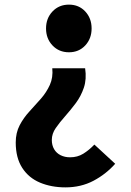

<svg xmlns="http://www.w3.org/2000/svg" viewBox="-20 -598 565 830"><path d="M263 212Q202 212 153 191.5Q104 171 76 127.5Q48 84 48 18Q48 -24 65 -56.5Q82 -89 107.5 -116.5Q133 -144 157 -171.5Q181 -199 195.5 -231Q210 -263 206 -303H348Q355 -256 342.5 -219Q330 -182 307.5 -152Q285 -122 261.5 -95.5Q238 -69 221 -44.5Q204 -20 204 7Q204 30 214 47Q224 64 242 73Q260 82 283 82Q315 82 340 66.5Q365 51 388 27L478 110Q438 155 384 183.5Q330 212 263 212ZM278 -372Q235 -372 207 -401.5Q179 -431 179 -475Q179 -519 207 -548.5Q235 -578 278 -578Q321 -578 348.5 -548.5Q376 -519 376 -475Q376 -431 348.5 -401.5Q321 -372 278 -372Z"/></svg>

Font: Noto Sans HK Thin ExtraBold
Style: Regular
Weight: 800
Version: Version 2.004-H2;hotconv 1.0.118;makeotfexe 2.5.65603